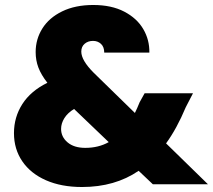

<svg xmlns="http://www.w3.org/2000/svg" viewBox="-20 -739 854 770"><path d="M593 0 536 -54Q441 11 309 11Q226 11 164.5 -16Q103 -43 69.5 -92Q36 -141 36 -205Q36 -269 69.5 -321.5Q103 -374 170 -407Q145 -439 134 -468Q123 -497 123 -530Q123 -582 150 -625Q177 -668 229.5 -693.5Q282 -719 354 -719Q427 -719 478 -692.5Q529 -666 554.5 -622.5Q580 -579 579 -528H398Q398 -551 385 -563Q372 -575 353 -575Q333 -575 319.5 -563.5Q306 -552 306 -532Q306 -497 356 -447L521 -286Q530 -304 540 -329L560 -365H754L725 -309Q689 -223 646 -164L814 0ZM322 -146Q375 -146 416 -169L277 -302Q251 -286 238 -265Q225 -244 225 -222Q225 -190 251 -168Q277 -146 322 -146Z"/></svg>

Font: DVN-Poppins ExtBd
Style: Regular
Weight: 800
Designer: Ninad Kale (Devanagari), Jonny Pinhorn (Latin)
Foundry: Indian Type Foundry
Version: 4.004